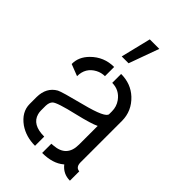

<svg xmlns="http://www.w3.org/2000/svg" viewBox="-219 -812 893 893"><g transform="rotate(45 227.5 -365.0)"><path d="M181.6 -580.1 217.8 -728.5H280.3L226.6 -580.1ZM35.2 -121.1Q35.2 -68.4 86.9 -31.2Q130.9 -1 190.4 -1V-61.5Q111.3 -61.5 96.7 -115.2Q93.8 -126 93.8 -136.7V-168Q94.7 -190.4 105.5 -201.2Q120.1 -215.8 221.7 -239.3Q303.7 -258.8 331.1 -272.5V-149.4Q331.1 -68.4 250 -62.5Q243.2 -61.5 237.3 -61.5V-1Q306.6 -1 345.7 -34.2Q346.7 -35.2 347.7 -36.1Q375 -1 419.9 -1V-62.5Q395.5 -64.5 394.5 -94.7V-368.2Q394.5 -433.6 345.7 -479.5Q301.8 -520.5 237.3 -520.5V-461.9Q284.2 -461.9 312.5 -422.9Q330.1 -398.4 330.1 -367.2V-349.6Q331.1 -325.2 211.9 -294.9Q100.6 -266.6 84 -257.8Q36.1 -230.5 35.2 -167ZM42 -390.6 99.6 -368.2Q99.6 -423.8 147.5 -449.2Q168 -460 191.4 -460V-520.5Q125 -520.5 78.1 -473.6Q41 -436.5 42 -390.6Z"/></g></svg>

Font: Post No Bills Colombo
Style: Medium
Weight: 600
Designer: Kosala Senevirathne, Siva Puranthara, Lasantha Premarathna, Tharique Azeez
Foundry: Mooniak
Version: Version 1.220 ; ttfautohint (v1.5)